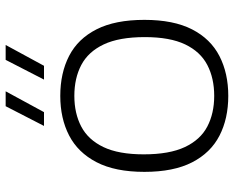

<svg xmlns="http://www.w3.org/2000/svg" viewBox="-96 -744 847 696"><g transform="rotate(-90 328.0 -396.5)"><path d="M328 7Q245.5 7 183.5 -25Q121.5 -57 87 -124.2Q52.5 -191.5 52.5 -297Q52.5 -403 87.5 -470.5Q122.5 -538 184.5 -570Q246.5 -602 328 -602Q410.5 -602 472.8 -570Q535 -538 569.2 -470.5Q603.5 -403 603.5 -297Q603.5 -191.5 569 -124.2Q534.5 -57 472.2 -25Q410 7 328 7ZM328 -44Q392 -44 440 -69Q488 -94 514.5 -149.2Q541 -204.5 541 -295.5Q541 -388.5 514.5 -444.5Q488 -500.5 440 -525.8Q392 -551 328 -551Q264.5 -551 216.8 -526Q169 -501 142.5 -445.8Q116 -390.5 116 -299.5Q116 -206.5 142.5 -150.2Q169 -94 216.8 -69Q264.5 -44 328 -44ZM387 -661 458.5 -800H512.5L437 -661ZM219 -661 290.5 -800H344.5L269 -661Z"/></g></svg>

Font: Encode Sans SC SemiExpanded Light
Style: Regular
Weight: 300
Width: 6
Designer: Multiple Designers
Foundry: Impallari Type
Version: Version 3.002